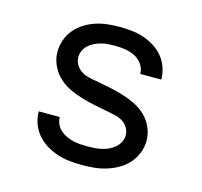

<svg xmlns="http://www.w3.org/2000/svg" viewBox="-85 -631 770 732"><g transform="rotate(15 300.0 -265.0)"><path d="M299 8Q274 8 249.5 5.5Q225 3 201.5 -4.5Q178 -12 156.5 -25Q135 -38 119 -56.5Q103 -75 94.5 -98.5Q86 -122 86 -147Q86 -147 86 -147Q86 -147 86 -147H169Q169 -133 175 -119.5Q181 -106 191.5 -96.5Q202 -87 215 -81Q228 -75 242 -71.5Q256 -68 270 -67Q284 -66 299 -66Q313 -66 327 -67Q341 -68 355 -71Q369 -74 382 -80Q395 -86 405.5 -95Q416 -104 423 -117Q430 -130 430 -144Q430 -160 422 -173.5Q414 -187 401 -195.5Q388 -204 373 -207.5Q358 -211 343 -214Q316 -219 289 -224.5Q262 -230 236 -237.5Q210 -245 184.5 -257Q159 -269 139 -288Q119 -307 107.5 -332.5Q96 -358 96 -385Q96 -409 104 -432Q112 -455 127.5 -473.5Q143 -492 163.5 -505Q184 -518 207 -525.5Q230 -533 253.5 -535.5Q277 -538 301 -538Q325 -538 349 -535.5Q373 -533 395.5 -525.5Q418 -518 439 -505Q460 -492 475 -473.5Q490 -455 498 -432Q506 -409 506 -385Q506 -385 506 -385Q506 -385 506 -385H423Q423 -405 411 -422.5Q399 -440 380.5 -449Q362 -458 342 -461Q322 -464 301 -464Q288 -464 274.5 -463Q261 -462 248 -458.5Q235 -455 222.5 -449Q210 -443 200 -434Q190 -425 184 -412.5Q178 -400 178 -386Q178 -371 186 -357Q194 -343 207 -334.5Q220 -326 235 -322Q250 -318 265 -316Q292 -311 319 -305.5Q346 -300 372 -292.5Q398 -285 423.5 -273Q449 -261 469 -242.5Q489 -224 500.5 -198Q512 -172 512 -145Q512 -120 503 -97Q494 -74 478 -55.5Q462 -37 440.5 -24.5Q419 -12 395.5 -4.5Q372 3 347.5 5.5Q323 8 299 8Z"/></g></svg>

Font: Iosevka Curly Extended
Style: Regular
Weight: 400
Width: 7
Monospace: yes
Designer: Belleve Invis
Foundry: Belleve Invis
Version: Version 11.1.0; ttfautohint (v1.8.3)